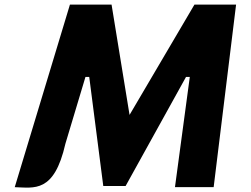

<svg xmlns="http://www.w3.org/2000/svg" viewBox="-20 -838 1113 852"><path d="M928.1 -7.5 1027.6 -817.5H842.8L554.9 -328.1L475.1 -817.5H290.3L45.4 -7.4C131.4 -5.1 220.1 20 270.2 -200.1L270.3 -200.4L359.2 -496.5H376L438.3 -12.5H537.3L805.4 -496.5H822.2L756.4 -7.5Z"/></svg>

Font: Hussar Nova
Style: RgIta
Weight: 700
Foundry: Cannot Into Space Fonts
Version: Version 0.99